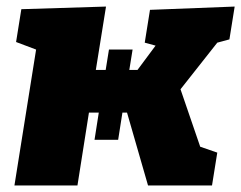

<svg xmlns="http://www.w3.org/2000/svg" viewBox="-20 -565 735 585"><path d="M24 0 90 -414 29 -437 45 -537 303 -545 272 -352H302L312 -414H384L374 -352H399L454 -426L421 -435L437 -535L695 -545L679 -445L642 -435L530 -293L590 -118L642 -100L626 0H431L367 -222H353L340 -139H268L281 -222H251L216 0Z"/></svg>

Font: Bitter Black
Style: Italic
Weight: 900
Italic angle: -9°
Designer: Sol Matas, and Bitter project Authors
Foundry: Sol Matas
Version: Version 2.001